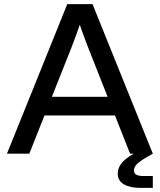

<svg xmlns="http://www.w3.org/2000/svg" viewBox="-20 -749 779 936"><path d="M14 0 308 -729H431L725 0H614L407 -524Q396 -553 385 -583Q374 -613 362 -648H376Q364 -613 353 -583Q342 -553 331 -524L123 0ZM182 -186 218 -277H519L554 -186ZM664 167Q614 167 584 149.5Q554 132 554 98Q554 74 568 53Q582 32 613.5 11.5Q645 -9 698 -30L725 0Q676 27 654.5 44.5Q633 62 633 82Q633 98 646 103.5Q659 109 676 109H725V167Z"/></svg>

Font: BDO Grotesk
Style: Regular
Weight: 400
Designer: Deni Anggara
Foundry: Lokal Container
Version: Version 2.000